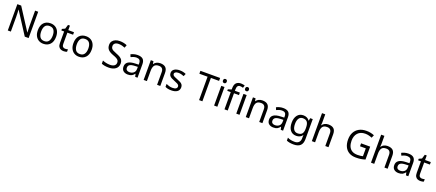

<svg xmlns="http://www.w3.org/2000/svg" viewBox="147 -2712 11121 4899"><g transform="rotate(20 5707.0 -262.5)"><path d="M663 0H558L176 -593H172Q174 -558 177 -506Q180 -454 180 -399V0H97V-714H201L582 -123H586Q585 -139 583.5 -171Q582 -203 580.5 -241Q579 -279 579 -311V-714H663Z M1311 -269Q1311 -136 1243.5 -63Q1176 10 1061 10Q990 10 934.5 -22.5Q879 -55 847 -117.5Q815 -180 815 -269Q815 -402 882 -474Q949 -546 1064 -546Q1137 -546 1192.5 -513.5Q1248 -481 1279.5 -419.5Q1311 -358 1311 -269ZM906 -269Q906 -174 943.5 -118.5Q981 -63 1063 -63Q1144 -63 1182 -118.5Q1220 -174 1220 -269Q1220 -364 1182 -418Q1144 -472 1062 -472Q980 -472 943 -418Q906 -364 906 -269Z M1629 -62Q1649 -62 1670 -65.5Q1691 -69 1704 -73V-6Q1690 1 1664 5.5Q1638 10 1614 10Q1572 10 1536.5 -4.5Q1501 -19 1479 -55Q1457 -91 1457 -156V-468H1381V-510L1458 -545L1493 -659H1545V-536H1700V-468H1545V-158Q1545 -109 1568.5 -85.5Q1592 -62 1629 -62Z M2277 -269Q2277 -136 2209.5 -63Q2142 10 2027 10Q1956 10 1900.5 -22.5Q1845 -55 1813 -117.5Q1781 -180 1781 -269Q1781 -402 1848 -474Q1915 -546 2030 -546Q2103 -546 2158.5 -513.5Q2214 -481 2245.5 -419.5Q2277 -358 2277 -269ZM1872 -269Q1872 -174 1909.5 -118.5Q1947 -63 2029 -63Q2110 -63 2148 -118.5Q2186 -174 2186 -269Q2186 -364 2148 -418Q2110 -472 2028 -472Q1946 -472 1909 -418Q1872 -364 1872 -269Z M3093 -191Q3093 -96 3024 -43Q2955 10 2838 10Q2778 10 2727 1Q2676 -8 2642 -24V-110Q2678 -94 2731.5 -81Q2785 -68 2842 -68Q2922 -68 2962.5 -99Q3003 -130 3003 -183Q3003 -218 2988 -242Q2973 -266 2936.5 -286.5Q2900 -307 2835 -330Q2744 -363 2697.5 -411Q2651 -459 2651 -542Q2651 -599 2680 -639.5Q2709 -680 2760.5 -702Q2812 -724 2879 -724Q2938 -724 2987 -713Q3036 -702 3076 -684L3048 -607Q3011 -623 2967.5 -634Q2924 -645 2877 -645Q2810 -645 2776 -616.5Q2742 -588 2742 -541Q2742 -505 2757 -481Q2772 -457 2806 -438Q2840 -419 2898 -397Q2961 -374 3004.5 -347.5Q3048 -321 3070.5 -284Q3093 -247 3093 -191Z M3428 -545Q3526 -545 3573 -502Q3620 -459 3620 -365V0H3556L3539 -76H3535Q3500 -32 3461.5 -11Q3423 10 3355 10Q3282 10 3234 -28.5Q3186 -67 3186 -149Q3186 -229 3249 -272.5Q3312 -316 3443 -320L3534 -323V-355Q3534 -422 3505 -448Q3476 -474 3423 -474Q3381 -474 3343 -461.5Q3305 -449 3272 -433L3245 -499Q3280 -518 3328 -531.5Q3376 -545 3428 -545ZM3454 -259Q3354 -255 3315.5 -227Q3277 -199 3277 -148Q3277 -103 3304.5 -82Q3332 -61 3375 -61Q3443 -61 3488 -98.5Q3533 -136 3533 -214V-262Z M4044 -546Q4140 -546 4189 -499.5Q4238 -453 4238 -349V0H4151V-343Q4151 -472 4031 -472Q3942 -472 3908 -422Q3874 -372 3874 -278V0H3786V-536H3857L3870 -463H3875Q3901 -505 3947 -525.5Q3993 -546 4044 -546Z M4753 -148Q4753 -70 4695 -30Q4637 10 4539 10Q4483 10 4442.5 1Q4402 -8 4371 -24V-104Q4403 -88 4448.5 -74.5Q4494 -61 4541 -61Q4608 -61 4638 -82.5Q4668 -104 4668 -140Q4668 -160 4657 -176Q4646 -192 4617.5 -208Q4589 -224 4536 -244Q4484 -264 4447 -284Q4410 -304 4390 -332Q4370 -360 4370 -404Q4370 -472 4425.5 -509Q4481 -546 4571 -546Q4620 -546 4662.5 -536.5Q4705 -527 4742 -510L4712 -440Q4678 -454 4641 -464Q4604 -474 4565 -474Q4511 -474 4482.5 -456.5Q4454 -439 4454 -409Q4454 -387 4467 -371.5Q4480 -356 4510.5 -341.5Q4541 -327 4592 -307Q4643 -288 4679 -268Q4715 -248 4734 -219.5Q4753 -191 4753 -148Z M5381 0H5291V-635H5068V-714H5603V-635H5381Z M5744 -737Q5764 -737 5779.5 -723.5Q5795 -710 5795 -681Q5795 -653 5779.5 -639Q5764 -625 5744 -625Q5722 -625 5707 -639Q5692 -653 5692 -681Q5692 -710 5707 -723.5Q5722 -737 5744 -737ZM5787 -536V0H5699V-536Z M6204 -468H6069V0H5981V-468H5887V-509L5981 -539V-570Q5981 -674 6027 -719.5Q6073 -765 6155 -765Q6187 -765 6213.5 -759.5Q6240 -754 6259 -747L6236 -678Q6220 -683 6199 -688Q6178 -693 6156 -693Q6112 -693 6090.5 -663.5Q6069 -634 6069 -571V-536H6204Z M6346 -737Q6366 -737 6381.5 -723.5Q6397 -710 6397 -681Q6397 -653 6381.5 -639Q6366 -625 6346 -625Q6324 -625 6309 -639Q6294 -653 6294 -681Q6294 -710 6309 -723.5Q6324 -737 6346 -737ZM6389 -536V0H6301V-536Z M6817 -546Q6913 -546 6962 -499.5Q7011 -453 7011 -349V0H6924V-343Q6924 -472 6804 -472Q6715 -472 6681 -422Q6647 -372 6647 -278V0H6559V-536H6630L6643 -463H6648Q6674 -505 6720 -525.5Q6766 -546 6817 -546Z M7380 -545Q7478 -545 7525 -502Q7572 -459 7572 -365V0H7508L7491 -76H7487Q7452 -32 7413.5 -11Q7375 10 7307 10Q7234 10 7186 -28.5Q7138 -67 7138 -149Q7138 -229 7201 -272.5Q7264 -316 7395 -320L7486 -323V-355Q7486 -422 7457 -448Q7428 -474 7375 -474Q7333 -474 7295 -461.5Q7257 -449 7224 -433L7197 -499Q7232 -518 7280 -531.5Q7328 -545 7380 -545ZM7406 -259Q7306 -255 7267.5 -227Q7229 -199 7229 -148Q7229 -103 7256.5 -82Q7284 -61 7327 -61Q7395 -61 7440 -98.5Q7485 -136 7485 -214V-262Z M7928 -546Q7981 -546 8023.5 -526Q8066 -506 8096 -465H8101L8113 -536H8183V9Q8183 124 8124.5 182Q8066 240 7943 240Q7825 240 7750 206V125Q7829 167 7948 167Q8017 167 8056.5 126.5Q8096 86 8096 16V-5Q8096 -17 8097 -39.5Q8098 -62 8099 -71H8095Q8041 10 7929 10Q7825 10 7766.5 -63Q7708 -136 7708 -267Q7708 -395 7766.5 -470.5Q7825 -546 7928 -546ZM7940 -472Q7873 -472 7836 -418.5Q7799 -365 7799 -266Q7799 -167 7835.5 -114.5Q7872 -62 7942 -62Q8023 -62 8060 -105.5Q8097 -149 8097 -246V-267Q8097 -377 8059 -424.5Q8021 -472 7940 -472Z M8441 -537Q8441 -497 8436 -462H8442Q8468 -503 8512.5 -524Q8557 -545 8609 -545Q8707 -545 8756 -498.5Q8805 -452 8805 -349V0H8718V-343Q8718 -472 8598 -472Q8508 -472 8474.5 -421.5Q8441 -371 8441 -277V0H8353V-760H8441Z M9553 -377H9800V-27Q9742 -8 9683 1Q9624 10 9549 10Q9438 10 9362 -34.5Q9286 -79 9246.5 -161.5Q9207 -244 9207 -357Q9207 -469 9251 -551Q9295 -633 9377.5 -678.5Q9460 -724 9577 -724Q9637 -724 9690.5 -713Q9744 -702 9790 -682L9756 -604Q9718 -621 9670.5 -633Q9623 -645 9572 -645Q9444 -645 9372.5 -568Q9301 -491 9301 -357Q9301 -272 9328.5 -206.5Q9356 -141 9415 -104.5Q9474 -68 9570 -68Q9617 -68 9650 -73Q9683 -78 9710 -85V-297H9553Z M10047 -537Q10047 -497 10042 -462H10048Q10074 -503 10118.5 -524Q10163 -545 10215 -545Q10313 -545 10362 -498.5Q10411 -452 10411 -349V0H10324V-343Q10324 -472 10204 -472Q10114 -472 10080.5 -421.5Q10047 -371 10047 -277V0H9959V-760H10047Z M10780 -545Q10878 -545 10925 -502Q10972 -459 10972 -365V0H10908L10891 -76H10887Q10852 -32 10813.5 -11Q10775 10 10707 10Q10634 10 10586 -28.5Q10538 -67 10538 -149Q10538 -229 10601 -272.5Q10664 -316 10795 -320L10886 -323V-355Q10886 -422 10857 -448Q10828 -474 10775 -474Q10733 -474 10695 -461.5Q10657 -449 10624 -433L10597 -499Q10632 -518 10680 -531.5Q10728 -545 10780 -545ZM10806 -259Q10706 -255 10667.5 -227Q10629 -199 10629 -148Q10629 -103 10656.5 -82Q10684 -61 10727 -61Q10795 -61 10840 -98.5Q10885 -136 10885 -214V-262Z M11317 -62Q11337 -62 11358 -65.5Q11379 -69 11392 -73V-6Q11378 1 11352 5.5Q11326 10 11302 10Q11260 10 11224.5 -4.5Q11189 -19 11167 -55Q11145 -91 11145 -156V-468H11069V-510L11146 -545L11181 -659H11233V-536H11388V-468H11233V-158Q11233 -109 11256.5 -85.5Q11280 -62 11317 -62Z"/></g></svg>

Font: Noto Sans Tifinagh Ghat
Style: Regular
Weight: 400
Designer: JamraPatel
Foundry: JamraPatel LLC
Version: Version 2.006; ttfautohint (v1.8.4.7-5d5b)